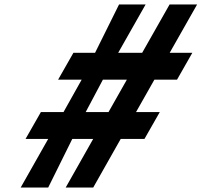

<svg xmlns="http://www.w3.org/2000/svg" viewBox="-20 -845 908 865"><path d="M305.6 -219H399.8L275.9 0H399.9L523.8 -219H630.8L699.8 -340H592.8L675.5 -486H777.5L846.4 -607H744.4L868.1 -825H744.1L620.4 -607H512.4L636.1 -825H516.4L408.2 -607H310.7L241.7 -486H347.9L266.1 -340H164.1L95.1 -219H197.1L73.1 0H197.1ZM468.8 -340H366L443.5 -486H551.5Z"/></svg>

Font: Hussar
Style: BdSuprConOblThree
Weight: 700
Foundry: Cannot Into Space Fonts
Version: Version 2.00